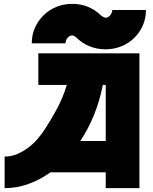

<svg xmlns="http://www.w3.org/2000/svg" viewBox="-20 -977 794 997"><path d="M4 0V-164Q40 -164 71.5 -178Q103 -192 129 -212Q155 -232 174.5 -255Q194 -278 207 -297Q241 -348 273.5 -407.5Q306 -467 327 -536H179V-700H704V0H529V-82H242Q187 -43 127 -21.5Q67 0 4 0ZM355 -957Q398 -957 435.5 -942Q473 -927 502 -899Q506 -895 514.5 -890Q523 -885 528 -885Q542 -885 552.5 -898Q563 -911 563 -925H738Q738 -882 721.5 -844.5Q705 -807 676.5 -779.5Q648 -752 610 -736.5Q572 -721 528 -721Q437 -721 372 -786Q368 -788 363.5 -790.5Q359 -793 355 -793Q341 -793 330.5 -780Q320 -767 320 -752H145Q145 -796 161.5 -833Q178 -870 206.5 -898Q235 -926 273.5 -941.5Q312 -957 355 -957ZM397 -245H529V-536H514Q498 -454 468.5 -381Q439 -308 397 -245Z"/></svg>

Font: Aoudax Cyrillic
Style: Regular
Weight: 400
Designer: William Zhang
Foundry: William Zhang
Version: Version 1.00 June 4, 2021, initial release